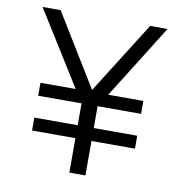

<svg xmlns="http://www.w3.org/2000/svg" viewBox="-79 -774 806 848"><g transform="rotate(10 324.0 -350.0)"><path d="M287.5 0V-154.5H93V-212.5H287.5V-310.5H93V-368.5H251L44 -700H125L323 -377L526.5 -700H604.5L397 -368.5H554.5V-310.5H359.5V-212.5H554.5V-154.5H359.5V0Z"/></g></svg>

Font: Geologica Cursive ExtraLight
Style: Regular
Weight: 250
Designer: Sindre Bremnes, Frode Helland
Foundry: Monokrom Skriftforlag AS
Version: Version 1.010;gftools[0.9.28]